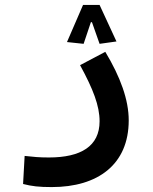

<svg xmlns="http://www.w3.org/2000/svg" viewBox="-20 -532 626 788"><path d="M192.4 235.8C382.3 235.8 508.3 142.6 508.3 -38.1C508.3 -122.1 474.1 -216.3 412.1 -319.3L308.6 -264.6C362.3 -166 388.7 -98.1 388.7 -34.2C388.7 68.4 311.5 114.3 180.7 114.3C138.7 114.3 118.2 111.8 81.1 107.9L74.7 223.1C110.8 232.4 140.1 235.8 192.4 235.8ZM388.7 -511.7H320.8L254.9 -359.4L323.2 -352.1L353 -440.9H357.4L388.7 -352.1L458 -361.8Z"/></svg>

Font: Cascadia Mono SemiBold
Style: Regular
Weight: 600
Monospace: yes
Designer: Aaron Bell
Foundry: Saja Typeworks
Version: Version 2404.023